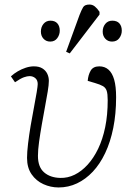

<svg xmlns="http://www.w3.org/2000/svg" viewBox="-20 -810 591 845"><path d="M238 15Q203 15 171 0.5Q139 -14 119 -43Q99 -72 99 -115Q99 -140 103.5 -178Q108 -216 115 -257.5Q122 -299 129.5 -337.5Q137 -376 141.5 -404Q146 -432 146 -440Q146 -457 135.5 -466Q125 -475 110 -475Q100 -475 85.5 -470Q71 -465 46 -448L28 -474Q41 -486 58 -496Q75 -506 93.5 -512Q112 -518 129 -518Q152 -518 166.5 -509Q181 -500 188 -485.5Q195 -471 195 -454Q195 -437 190 -407Q185 -377 178 -339.5Q171 -302 164 -262Q157 -222 152 -186Q147 -150 147 -124Q147 -75 174 -51.5Q201 -28 245 -27Q278 -26 308.5 -41Q339 -56 365.5 -85Q392 -114 412 -155.5Q432 -197 443 -250.5Q454 -304 454 -369Q454 -397 449.5 -410.5Q445 -424 433 -431Q421 -438 397 -445L366 -454Q368 -480 379 -499Q390 -518 417 -518Q441 -518 457.5 -503.5Q474 -489 482.5 -459.5Q491 -430 491 -382Q491 -309 478.5 -247Q466 -185 443 -136.5Q420 -88 388.5 -54.5Q357 -21 319 -3Q281 15 238 15ZM287 -575 271 -582 330 -744Q339 -767 346 -778.5Q353 -790 374 -790Q387 -790 397.5 -781.5Q408 -773 418 -758V-746ZM201 -627Q183 -627 171.5 -639.5Q160 -652 160 -671Q160 -691 171.5 -705Q183 -719 202 -719Q222 -719 232.5 -707Q243 -695 243 -675Q243 -657 232 -642Q221 -627 201 -627ZM473 -627Q455 -627 443.5 -639.5Q432 -652 432 -671Q432 -691 443.5 -705Q455 -719 474 -719Q495 -719 505.5 -707Q516 -695 516 -675Q516 -657 505 -642Q494 -627 473 -627Z"/></svg>

Font: Literata 18pt ExtraLight
Style: Italic
Weight: 250
Italic angle: -2°
Designer: Latin by Veronika Burian and Jose Scaglione. Greek by Irene Vlachou. Cyrillic by Vera Evstafieva
Foundry: TypeTogether
Version: Version 3.103;gftools[0.9.29]